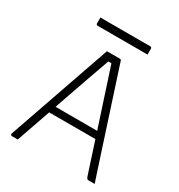

<svg xmlns="http://www.w3.org/2000/svg" viewBox="-199 -994 1049 1126"><g transform="rotate(30 325.0 -431.0)"><path d="M89 0H49Q45 0 42 -4Q39 -8 41 -14Q102 -188 162 -362Q222 -536 283 -710H370Q376 -710 378.5 -707Q381 -704 382 -699Q434 -539 486 -379.5Q538 -220 590 -60Q595 -45 600 -30Q605 -15 610 0H566Q557 0 551 -18Q537 -60 519.5 -114.5Q502 -169 482 -230H169Q148 -171 128 -112.5Q108 -54 89 0ZM320 -662Q294 -590 258.5 -488.5Q223 -387 185 -277H467Q444 -347 421 -417.5Q398 -488 377.5 -551Q357 -614 341 -662ZM151 -862H488Q499 -862 499 -851V-812H162Q151 -812 151 -823Z"/></g></svg>

Font: Recursive Sn Lnr St Lt
Style: Regular
Weight: 300
Version: Version 1.079;hotconv 1.0.112;makeotfexe 2.5.65598; ttfautoh